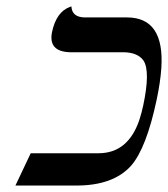

<svg xmlns="http://www.w3.org/2000/svg" viewBox="-20 -575 521 595"><path d="M423.8 -248Q446.3 -354 424.8 -387.2Q406.7 -412.6 362.8 -413.1H196.8Q129.4 -415 141.1 -475.1Q154.3 -538.1 196.8 -553.7Q196.8 -553.7 201.2 -555.2Q203.1 -522 241.7 -521H373.5Q490.2 -521 480 -364.3Q477.1 -320.8 465.3 -265.1Q433.6 -116.2 386.7 -62Q331.5 0 216.8 0H27.8L75.2 -100.1H285.2Q376.5 -100.1 411.6 -202.6Q418.5 -223.6 423.8 -248Z"/></svg>

Font: Linux Biolinum Capitals O
Style: Italic Samll Caps
Weight: 400
Italic angle: -12°
Designer: Philipp H. Poll
Foundry: Philipp H. Poll
Version: Version 0.6.2